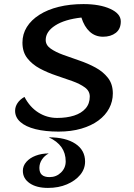

<svg xmlns="http://www.w3.org/2000/svg" viewBox="-20 -620 658 941"><path d="M267 25Q202 25 154 13Q106 1 80 -22Q54 -45 54 -77Q54 -97 66 -115Q78 -133 100 -145Q126 -95 168 -68.5Q210 -42 260 -42Q307 -42 343 -53.5Q379 -65 399.5 -88.5Q420 -112 420 -147Q420 -174 396 -191.5Q372 -209 334.5 -222.5Q297 -236 255 -250Q213 -264 175.5 -284Q138 -304 114 -334.5Q90 -365 90 -411Q90 -453 111.5 -487.5Q133 -522 173 -547.5Q213 -573 268 -586.5Q323 -600 389 -600Q469 -600 520.5 -576.5Q572 -553 572 -515Q572 -478 547.5 -459Q523 -440 485 -440Q447 -440 420 -464.5Q393 -489 379 -534Q297 -525 250.5 -495Q204 -465 204 -424Q204 -399 228 -382Q252 -365 289 -351.5Q326 -338 368.5 -323.5Q411 -309 448 -289Q485 -269 509 -238.5Q533 -208 533 -162Q533 -123 515 -89Q497 -55 462.5 -29.5Q428 -4 378.5 10.5Q329 25 267 25ZM215 301Q159 301 125.5 278Q92 255 92 217Q92 193 109 173.5Q126 154 155 143Q184 132 219 132Q198 143 185.5 162Q173 181 173 203Q173 226 185.5 237Q198 248 223 248Q256 248 279 225.5Q302 203 302 171Q302 91 219 53Q302 53 349.5 84.5Q397 116 397 172Q397 208 373 237Q349 266 308 283.5Q267 301 215 301Z"/></svg>

Font: Lemonada
Style: Regular
Weight: 400
Designer: Mohamed Gaber (Arabic), Eduardo Tunni (Latin)
Foundry: Kief Type Foundry
Version: Version 4.005